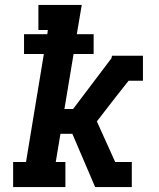

<svg xmlns="http://www.w3.org/2000/svg" viewBox="-20 -755 640 775"><path d="M33 0V-101H85L157 -537H77V-617H171L173 -634H135V-735H310L290 -617H358V-537H277L240 -315H275L430 -520L432 -530H557V-429H499L450 -367L371 -265L445 -101H512V0H364L272 -215H224L205 -101H244V0Z"/></svg>

Font: Iosevka Slab Extended
Style: Bold Italic
Weight: 700
Width: 7
Italic angle: -9°
Monospace: yes
Designer: Belleve Invis
Foundry: Belleve Invis
Version: Version 11.1.0; ttfautohint (v1.8.3)